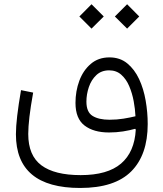

<svg xmlns="http://www.w3.org/2000/svg" viewBox="-20 -659 782 919"><path d="M359.9 -580.1 418 -638.7 476.6 -580.1 418 -522ZM529.8 -580.1 588.4 -638.7 646.5 -580.1 588.4 -522ZM503.9 -384.3Q554.2 -384.3 589.1 -355.7Q624 -327.1 645.8 -280.5Q667.5 -233.9 677.2 -177.5Q687 -121.1 687 -65.4Q687 82.5 607.9 161.6Q528.8 240.7 363.8 240.7Q56.2 240.7 56.2 -16.6Q56.2 -52.2 62.3 -104.5Q68.4 -156.7 80.6 -227.5L138.7 -215.8Q126.5 -147.9 120.8 -99.4Q115.2 -50.8 115.2 -17.6Q115.2 85.4 178.2 132.3Q241.2 179.2 366.2 179.2Q494.6 179.2 559.3 124Q624 68.8 629.9 -38.6L627 -42.5Q601.6 -35.2 569.1 -30Q536.6 -24.9 502 -24.9Q428.2 -24.9 384.8 -58.1Q341.3 -91.3 341.3 -166.5Q341.3 -222.7 359.6 -272.2Q377.9 -321.8 414.3 -353Q450.7 -384.3 503.9 -384.3ZM628.4 -102.5Q627 -136.2 619.9 -174.6Q612.8 -212.9 598.6 -246.3Q584.5 -279.8 560.8 -301Q537.1 -322.3 502.4 -322.3Q465.3 -322.3 441.2 -299.6Q417 -276.9 405.3 -242.2Q393.6 -207.5 393.6 -172.4Q393.6 -122.6 423.1 -104.2Q452.6 -85.9 503.9 -85.9Q540 -85.9 571.3 -91.1Q602.5 -96.2 628.4 -102.5Z"/></svg>

Font: Estedad-FD Light
Style: Regular
Weight: 300
Designer: Amin Abedi
Version: Version 7.3